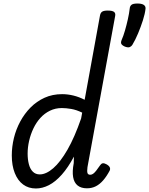

<svg xmlns="http://www.w3.org/2000/svg" viewBox="-20 -1054 847 1091"><path d="M184 17Q142 17 111.5 -5.5Q81 -28 64 -70.5Q47 -113 47 -171Q47 -220 59 -269.5Q71 -319 95 -363.5Q119 -408 153.5 -443Q188 -478 233 -498.5Q278 -519 333 -519Q365 -519 397.5 -511Q430 -503 461 -487L548 -965Q551 -982 561 -988Q571 -994 592 -994Q619 -994 628.5 -986Q638 -978 634 -961L477 -104Q474 -81 477 -71Q480 -61 493 -61Q501 -61 509 -66.5Q517 -72 526.5 -84Q536 -96 549 -115Q555 -124 563 -126Q571 -128 584 -121Q599 -113 603.5 -103.5Q608 -94 603 -84Q586 -52 566.5 -29.5Q547 -7 524.5 4.5Q502 16 474 16Q441 16 421 0Q401 -16 395.5 -48Q390 -80 399 -127Q399 -137 399.5 -146Q400 -155 400 -164Q367 -102 331 -61.5Q295 -21 258 -2Q221 17 184 17ZM137 -181Q137 -148 144 -121Q151 -94 166.5 -78.5Q182 -63 206 -63Q242 -63 282.5 -98Q323 -133 363.5 -203.5Q404 -274 441 -381L447 -414Q414 -430 384.5 -435Q355 -440 331 -440Q295 -440 264 -425Q233 -410 209.5 -384Q186 -358 170 -324.5Q154 -291 145.5 -254Q137 -217 137 -181ZM690 -789Q674 -796 669.5 -804.5Q665 -813 672 -829Q681 -849 690 -880Q699 -911 706.5 -944.5Q714 -978 717 -1005Q718 -1019 727 -1026.5Q736 -1034 761 -1034Q785 -1034 796.5 -1026.5Q808 -1019 807 -1005Q804 -976 792 -938.5Q780 -901 764.5 -864Q749 -827 732 -799Q728 -792 718.5 -787Q709 -782 690 -789Z"/></svg>

Font: Playwrite DE VA
Style: Regular
Weight: 400
Designer: Veronika Burian, José Scaglione
Foundry: TypeTogether
Version: Version 1.002